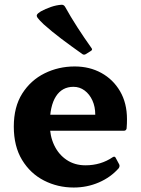

<svg xmlns="http://www.w3.org/2000/svg" viewBox="-20 -796 606 828"><path d="M297.8 12.7Q228.7 12.7 169.7 -17.5Q110.7 -47.7 75.1 -106.4Q39.5 -165.1 39.5 -250.2Q39.5 -335.1 76 -392.7Q112.6 -450.2 172.5 -479.8Q232.5 -509.4 302 -509.4Q366.2 -509.4 417.1 -481.4Q468 -453.4 497.8 -402.4Q527.6 -351.3 527.6 -282.2Q527.6 -273.5 527.3 -263.4Q527 -253.3 526 -241.8Q523.6 -232.2 514.6 -232.2H182.4V-301.1H417.3L390.8 -285.6Q390.8 -290.6 390.8 -294.2Q390.8 -297.8 390.8 -301.8Q390.8 -335.8 378.5 -362.8Q366.2 -389.8 344.9 -405.7Q323.6 -421.6 296.7 -421.6Q247.7 -421.6 221.2 -380.3Q194.7 -339 194.7 -259.9Q194.7 -209.9 213.7 -169.8Q232.8 -129.6 267.6 -106.3Q302.3 -83.1 348.6 -83.1Q414.9 -83.1 466.4 -118.3Q475.2 -123.7 479 -115.1L493.9 -87.4Q497.7 -79.9 492.3 -70.9Q457.8 -31.6 406.7 -9.4Q355.7 12.7 297.8 12.7ZM350.3 -562.7Q341.9 -557.7 334.7 -563.1Q287.3 -596.7 245.2 -628.3Q203.2 -660 168.2 -691.3Q149.6 -709.2 142.8 -718.3Q136.1 -727.4 139.8 -733.2Q143.4 -739 156.1 -746.9Q176.3 -758 199.9 -766.1Q223.5 -774.1 245.3 -775.5Q254.9 -775.9 260.3 -767.3Q285.1 -722.6 313.9 -678.1Q342.6 -633.7 374.3 -589.1Q380.7 -581.6 372.3 -576.6Z"/></svg>

Font: Hahmlet
Style: Regular
Weight: 400
Designer: Minjoo Ham & Mark Frömberg
Foundry: hypertype
Version: Version 1.002